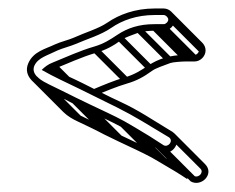

<svg xmlns="http://www.w3.org/2000/svg" viewBox="-20 -438 540 441"><path d="M356 -418.5H335C290.2 -418.5 253.3 -404.4 226.7 -386.1C206.3 -372.1 177.3 -364.1 148.1 -350.9C138.5 -346.6 117.1 -341.3 105.8 -335.8C84.7 -325.6 57 -320 45.1 -293C30.7 -260.1 66.9 -240.2 86.7 -230.2C108.8 -220 125.8 -211.9 147.6 -200.3L180.7 -184.2C207.7 -171.2 233.6 -160 258.3 -146.5L282.2 -132.5C302 -121 320.5 -110 338.8 -97.8L348.1 -91.6C375.5 -74 402.5 -117.4 376.2 -135.2L365.9 -141.4C331 -162.4 297.1 -185.5 257.2 -203.8C227.6 -217.3 199 -232.5 170.3 -246.7C146.9 -258.4 126 -267 103.3 -279.1C135.2 -291.9 168.1 -307.4 201.1 -316.8C223.7 -323.6 239.5 -332.2 258.4 -345.9C267.6 -352.6 284.7 -357.7 300.5 -363.9C305.4 -365.9 326.6 -367.5 335 -367.5H356C369.6 -367.5 381.5 -379.4 381.5 -393C381.5 -406.6 369.6 -418.5 356 -418.5ZM366.5 -393C366.5 -388.1 360.9 -382.5 356 -382.5H335C299.7 -382.6 272.9 -373.6 249.8 -358.2C232.5 -346.7 218.6 -337.7 196.9 -331.2C163.4 -321.6 130.4 -306.1 100.3 -294C91 -290.5 82.9 -284.5 75.8 -277.4C104.3 -261 134.2 -247.8 163.7 -233.3C192.1 -219.2 222 -204.6 250.7 -190.3C288.5 -171.4 322.1 -150.2 358.1 -128.6L368.1 -122.6C379.4 -114.5 366.2 -98.5 355.7 -104.5C334.1 -118.8 312.6 -132.2 289.8 -145.5L265.7 -159.5C239.7 -173.7 214 -184.8 187.3 -197.8L154.4 -213.7C132.5 -224.3 114.8 -233.7 93.3 -243.8C79.2 -250.8 49.7 -265.1 58.9 -287C67.5 -305.7 88.2 -310.2 112.2 -322.2C122.1 -326.7 143.1 -332.3 153.9 -337C179 -348.1 211.6 -357.4 235.4 -373.9C260.6 -391.4 294.2 -403.5 335 -403.5H356C360.9 -403.5 366.5 -397.9 366.5 -393ZM84.7 -231.7 155.4 -161 166 -171.6 95.3 -242.3ZM145.7 -201.7 216.4 -131 227 -141.6 156.3 -212.3ZM178.7 -185.7 249.4 -115 260 -125.6 189.3 -196.3ZM256.7 -147.7 327.4 -77 338 -87.6 267.3 -158.3ZM280.7 -133.7 351.4 -63 362 -73.6 291.3 -144.3ZM97.7 -281.7 129.8 -249.6 140.4 -260.2 108.3 -292.3ZM193.7 -318.7 264.4 -248 275 -258.6 204.3 -329.3ZM248.7 -346.7 319.4 -276 330 -286.6 259.3 -357.3ZM292.7 -365.7 363.4 -295 374 -305.6 303.3 -376.3ZM329.7 -369.7 400.4 -299 411 -309.6 340.3 -380.3ZM350.7 -369.7 421.4 -299 432 -309.6 361.3 -380.3ZM368.7 -387.7 439.4 -317 450 -327.6 379.3 -398.3ZM363.2 -400.2 433.9 -329.4C436 -327.3 437.2 -324.5 437.2 -322.3C437.2 -317.4 431.6 -311.8 426.7 -311.8H405.7C370.4 -311.8 343.6 -302.8 320.5 -287.5C303.2 -276 289.3 -267 267.6 -260.5C242.1 -253.2 216.9 -242.4 193 -232.4L198.8 -218.5C222.8 -228.6 247.4 -238.9 271.8 -246.1C294.4 -252.7 310.2 -261.5 329.1 -275.2C338.3 -281.9 355.4 -287 371.2 -293.2C376.2 -295.2 397.3 -296.8 405.7 -296.8H426.7C440.3 -296.8 452.2 -308.7 452.2 -322.3C452.2 -329.3 449 -335.5 444.5 -340L373.8 -410.8ZM369.6 -121.3 440.3 -50.6C449 -41.9 436.1 -29.2 427.2 -33.4L357.3 -103.3L346.7 -92.7L418.1 -21.3C442.1 -7.6 473.7 -38.4 450.9 -61.2L380.2 -132ZM337.7 -98.7 363.2 -73.2C362.2 -73.8 361.4 -74.2 360.5 -74.8L336.4 -88.8C310.4 -103 284.7 -114.1 258 -127L225.1 -143C203.2 -153.6 185.4 -162.8 164 -173C154.6 -177.5 143.4 -184 136.2 -191.2L65.5 -262L54.9 -251.3L125.6 -180.6C135 -171.2 147.2 -164.4 157.5 -159.5C179.4 -149.1 196.5 -141.2 218.3 -129.6L251.4 -113.5C278.4 -100.5 304.3 -89.2 329 -75.8L352.9 -61.8C372.7 -50.3 391.2 -39.3 409.5 -27L419 -38.6L348.3 -109.3Z"/></svg>

Font: CiSf OpenHand
Style: Gls
Weight: 400
Foundry: Cannot Into Space Fonts
Version: Version 0.7892